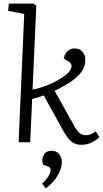

<svg xmlns="http://www.w3.org/2000/svg" viewBox="-20 -787 572 1062"><path d="M114 -710 25 -727 29 -767H165L181 -756L160 -291Q203 -300 246.5 -317.5Q290 -335 328 -361Q367 -387 374 -411Q381 -435 356 -449L332 -463Q337 -489 353.5 -504Q370 -519 393 -519Q420 -519 436 -501Q452 -483 452 -455Q452 -418 428.5 -386.5Q405 -355 355 -324Q333 -311 313.5 -300.5Q294 -290 282 -285L387 -97Q402 -69 417 -54Q432 -39 454 -39Q469 -39 482 -44.5Q495 -50 510 -60L530 -28Q515 -14 489 0Q463 14 429 14Q397 14 375 -4Q353 -22 329 -65L222 -259Q206 -253 190 -248.5Q174 -244 158 -240L147 0H83ZM234 255 213 229Q231 213 245.5 191Q260 169 260 152Q260 139 245 134L219 124Q208 99 220.5 73Q233 47 266 47Q292 47 307 65Q322 83 322 110Q322 142 300 181.5Q278 221 234 255Z"/></svg>

Font: Literata 12pt Light
Style: Italic
Weight: 300
Italic angle: -2°
Designer: Latin by Veronika Burian and Jose Scaglione. Greek by Irene Vlachou. Cyrillic by Vera Evstafieva
Foundry: TypeTogether
Version: Version 3.002